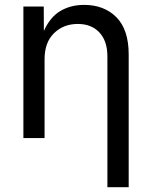

<svg xmlns="http://www.w3.org/2000/svg" viewBox="-20 -573 631 797"><path d="M165 -327.1V0H77.1V-545.9H161.6L162.1 -444.8Q188.5 -502.9 231.2 -527.8Q273.9 -552.7 329.1 -552.7Q412.1 -552.7 463.1 -501.5Q514.2 -450.2 514.2 -346.7V204.1H425.8V-339.4Q425.8 -402.3 392.8 -438Q359.9 -473.6 302.7 -473.6Q243.7 -473.6 204.3 -435.3Q165 -397 165 -327.1Z"/></svg>

Font: Inter
Style: Regular
Weight: 400
Designer: Rasmus Andersson
Foundry: rsms
Version: Version 4.001;git-9221beed3